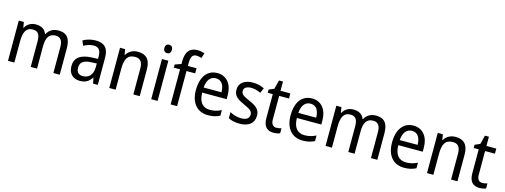

<svg xmlns="http://www.w3.org/2000/svg" viewBox="-15 -1613 6497 2472"><g transform="rotate(15 3234.0 -377.5)"><path d="M607 -546C541 -546 486 -518 454 -458H449C428 -515 380 -546 305 -546C245 -546 192 -519 163 -463H158L146 -536H78V0H163V-279C163 -400 191 -473 286 -473C350 -473 381 -433 381 -346V0H465V-296C465 -411 500 -473 589 -473C652 -473 683 -432 683 -345V0H768V-353C768 -487 715 -546 607 -546Z M1103 -546C1039 -546 980 -528 935 -502L962 -438C1004 -460 1048 -476 1095 -476C1158 -476 1191 -443 1191 -357V-324L1111 -321C959 -316 884 -256 884 -149C884 -49 943 10 1035 10C1112 10 1154 -17 1194 -75H1197L1212 0H1275V-364C1275 -486 1222 -546 1103 -546ZM1123 -260 1191 -263V-213C1191 -111 1135 -59 1058 -59C1006 -59 972 -87 972 -149C972 -218 1012 -256 1123 -260Z M1663 -546C1602 -546 1544 -518 1513 -463H1508L1496 -536H1428V0H1513V-278C1513 -408 1547 -473 1648 -473C1718 -473 1749 -430 1749 -345V0H1834V-355C1834 -487 1776 -546 1663 -546Z M2031 -738C2001 -738 1980 -720 1980 -681C1980 -644 2001 -625 2031 -625C2059 -625 2080 -644 2080 -681C2080 -719 2059 -738 2031 -738ZM2072 -536H1987V0H2072Z M2448 -468V-536H2332V-572C2332 -659 2354 -693 2405 -693C2429 -693 2454 -687 2474 -680L2496 -748C2470 -757 2438 -765 2401 -765C2297 -765 2246 -703 2246 -570V-539L2163 -510V-468H2246V0H2332V-468Z M2725 -546C2593 -546 2512 -443 2512 -264C2512 -94 2598 10 2745 10C2808 10 2853 -1 2902 -25V-100C2852 -75 2808 -63 2751 -63C2654 -63 2601 -127 2599 -252H2925V-306C2925 -447 2852 -546 2725 -546ZM2724 -476C2803 -476 2838 -409 2838 -320H2600C2608 -421 2651 -476 2724 -476Z M3358 -147C3358 -231 3305 -268 3216 -307C3127 -346 3097 -364 3097 -409C3097 -449 3132 -475 3194 -475C3239 -475 3282 -462 3321 -443L3351 -511C3306 -533 3256 -546 3198 -546C3089 -546 3015 -494 3015 -405C3015 -319 3071 -284 3162 -243C3250 -205 3275 -181 3275 -140C3275 -92 3241 -62 3167 -62C3111 -62 3053 -82 3016 -104V-23C3053 -2 3101 10 3167 10C3285 10 3358 -44 3358 -147Z M3638 -62C3593 -62 3567 -92 3567 -153V-468H3698V-536H3567V-659H3514L3484 -541L3415 -511V-468H3482V-148C3482 -30 3540 10 3619 10C3650 10 3684 3 3704 -6V-73C3687 -67 3661 -62 3638 -62Z M3987 -546C3855 -546 3774 -443 3774 -264C3774 -94 3860 10 4007 10C4070 10 4115 -1 4164 -25V-100C4114 -75 4070 -63 4013 -63C3916 -63 3863 -127 3861 -252H4187V-306C4187 -447 4114 -546 3987 -546ZM3986 -476C4065 -476 4100 -409 4100 -320H3862C3870 -421 3913 -476 3986 -476Z M4840 -546C4774 -546 4719 -518 4687 -458H4682C4661 -515 4613 -546 4538 -546C4478 -546 4425 -519 4396 -463H4391L4379 -536H4311V0H4396V-279C4396 -400 4424 -473 4519 -473C4583 -473 4614 -433 4614 -346V0H4698V-296C4698 -411 4733 -473 4822 -473C4885 -473 4916 -432 4916 -345V0H5001V-353C5001 -487 4948 -546 4840 -546Z M5339 -546C5207 -546 5126 -443 5126 -264C5126 -94 5212 10 5359 10C5422 10 5467 -1 5516 -25V-100C5466 -75 5422 -63 5365 -63C5268 -63 5215 -127 5213 -252H5539V-306C5539 -447 5466 -546 5339 -546ZM5338 -476C5417 -476 5452 -409 5452 -320H5214C5222 -421 5265 -476 5338 -476Z M5898 -546C5837 -546 5779 -518 5748 -463H5743L5731 -536H5663V0H5748V-278C5748 -408 5782 -473 5883 -473C5953 -473 5984 -430 5984 -345V0H6069V-355C6069 -487 6011 -546 5898 -546Z M6383 -62C6338 -62 6312 -92 6312 -153V-468H6443V-536H6312V-659H6259L6229 -541L6160 -511V-468H6227V-148C6227 -30 6285 10 6364 10C6395 10 6429 3 6449 -6V-73C6432 -67 6406 -62 6383 -62Z"/></g></svg>

Font: Noto Sans Malayalam SemiCondensed
Style: Regular
Weight: 400
Width: 4
Designer: Jelle Bosma - Monotype Design Team
Foundry: Monotype Imaging Inc.
Version: Version 2.104